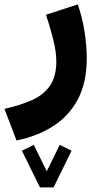

<svg xmlns="http://www.w3.org/2000/svg" viewBox="-50 -357 442 853"><path d="M127.4 475.6 47.4 312.5 100.1 286.6 157.7 403.8 215.3 286.6 268.1 312.5 188 475.6ZM23.4 267.1 -30.3 126.5Q38.6 111.3 90.6 88.4Q142.6 65.4 171.4 24.7Q200.2 -16.1 200.2 -84Q200.2 -128.9 185.3 -186.3Q170.4 -243.7 154.3 -291.5L295.4 -337.4Q314.9 -282.7 325.2 -219Q335.4 -155.3 335.4 -96.7Q335.4 9.8 295.9 84.2Q256.3 158.7 186 203.6Q115.7 248.5 23.4 267.1Z"/></svg>

Font: Vazirmatn FD Black
Style: Regular
Weight: 900
Designer: Saber Rastikerdar
Foundry: Saber Rastikerdar
Version: Version 33.003